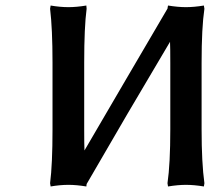

<svg xmlns="http://www.w3.org/2000/svg" viewBox="-20 -672 768 698"><path d="M170.9 -443.8Q170.9 -567.9 162.1 -640.1L164.1 -651.9Q198.7 -646 229 -646Q257.8 -646 293.9 -651.9L294.9 -640.1Q286.1 -573.7 286.1 -443.8V-203.1Q286.1 -144 287.1 -125Q337.4 -210.9 438.7 -384.5Q540 -558.1 590.8 -644L588.9 -641.1Q588.9 -641.6 589.8 -646.5Q590.8 -651.4 590.8 -651.9Q627 -646 655.8 -646Q685.5 -646 721.2 -651.9L723.1 -640.1Q712.9 -572.3 712.9 -442.9V-202.1Q712.9 -79.6 723.1 -5.9L721.2 5.9Q685.5 0 655.8 0Q627 0 590.8 5.9L588.9 -5.9Q599.1 -75.7 599.1 -202.1V-442.9Q599.1 -501 598.1 -520Q440.9 -255.9 294.9 -2.9Q294.9 -2 294.4 1.7Q293.9 5.4 293.9 5.9Q257.8 0 229 0Q198.2 0 164.1 5.9L162.1 -5.9Q170.9 -74.2 170.9 -202.1Z"/></svg>

Font: Linear Smooth
Style: Bold
Weight: 700
Designer: Philipp H. Poll, Flanker
Foundry: Philipp H. Poll, reworked by Flanker
Version: Version 1.061 | FøM Fix